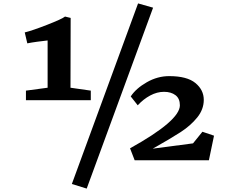

<svg xmlns="http://www.w3.org/2000/svg" viewBox="-20 -938 1349 1125"><path d="M877 -893 488 167 401 140 789 -918ZM259 -424V-701Q231 -698 198 -693.5Q165 -689 140 -684L125 -748Q170 -759 257 -793Q344 -827 361 -841L394 -833L393 -424L512 -407V-351H132V-407ZM1034 -321Q1034 -361 1008 -380.5Q982 -400 941 -400Q900 -400 860 -378.5Q820 -357 787 -321L746 -373Q777 -420 840 -456Q903 -492 971 -492Q1076 -492 1125 -451.5Q1174 -411 1174 -353Q1174 -297 1135.5 -249.5Q1097 -202 1038.5 -164Q980 -126 875 -67L1111 -98L1166 -166L1234 -143L1204 1H769L742 -69Q1034 -231 1034 -321Z"/></svg>

Font: Martel ExtraBold
Style: Regular
Weight: 800
Designer: Dan Reynolds
Foundry: Dan Reynolds
Version: Version 1.001; ttfautohint (v1.1) -l 5 -r 5 -G 72 -x 0 -D la